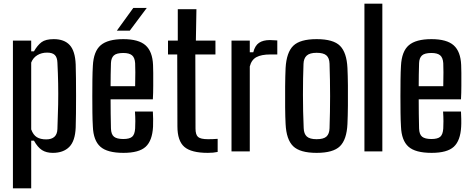

<svg xmlns="http://www.w3.org/2000/svg" viewBox="-20 -820 2559 1040"><path d="M50 200V-600H149V-542H164Q183 -575 205 -591.5Q227 -608 271 -608Q328 -608 357.5 -576Q387 -544 390 -471Q391 -442 391.5 -396.5Q392 -351 392 -300Q392 -249 391.5 -203.5Q391 -158 390 -129Q387 -56 355 -24Q323 8 266 8Q231 8 207.5 -7Q184 -22 164 -58H149V200ZM230 -65Q289 -65 291 -121Q294 -195 295 -254Q296 -313 295 -367.5Q294 -422 291 -481Q290 -509 277 -522Q264 -535 235 -535Q205 -535 182 -521Q159 -507 149 -481V-119Q160 -89 179.5 -77Q199 -65 230 -65Z M711 -216H808Q809 -201 809.5 -175.5Q810 -150 809 -134Q805 -58 769 -25Q733 8 649 8Q561 8 523.5 -25.5Q486 -59 483 -134Q481 -167 480.5 -210Q480 -253 480 -299Q480 -345 480.5 -388Q481 -431 483 -464Q487 -542 525.5 -575Q564 -608 648 -608Q731 -608 768.5 -574.5Q806 -541 809 -468Q810 -456 810 -425Q810 -394 810 -355.5Q810 -317 808 -282H579Q579 -243 579.5 -204Q580 -165 581 -124Q582 -92 597.5 -79.5Q613 -67 648 -67Q682 -67 696 -79.5Q710 -92 712 -124Q713 -139 713 -163Q713 -187 711 -216ZM648 -533Q611 -533 596.5 -519.5Q582 -506 581 -478Q580 -447 579.5 -416Q579 -385 579 -353H712Q713 -392 713 -428.5Q713 -465 712 -478Q710 -508 695 -520.5Q680 -533 648 -533ZM613 -654 702 -777H775L683 -654Z M1106 8Q1016 8 978.5 -24.5Q941 -57 941 -136L940 -525H890V-600H943V-770H1044L1041 -600H1147V-525H1038L1039 -124Q1039 -90 1053 -78Q1067 -66 1107 -66Q1122 -66 1133 -66.5Q1144 -67 1159 -68V3Q1136 8 1106 8Z M1234 0V-600H1333V-537H1352Q1361 -573 1383 -588Q1405 -603 1442 -603Q1453 -603 1463 -602Q1473 -601 1482 -601V-525H1444Q1396 -525 1369 -510.5Q1342 -496 1333 -460V0Z M1695 8Q1605 8 1568 -28Q1531 -64 1527 -148Q1525 -184 1524.5 -239Q1524 -294 1524.5 -351.5Q1525 -409 1527 -452Q1532 -537 1569 -572.5Q1606 -608 1695 -608Q1786 -608 1822 -571.5Q1858 -535 1862 -452Q1864 -412 1864.5 -357.5Q1865 -303 1864.5 -247.5Q1864 -192 1862 -148Q1858 -64 1821.5 -28Q1785 8 1695 8ZM1695 -66Q1733 -66 1748.5 -80.5Q1764 -95 1765 -125Q1768 -215 1768 -299.5Q1768 -384 1765 -475Q1764 -506 1748 -520Q1732 -534 1695 -534Q1658 -534 1641.5 -519Q1625 -504 1624 -474Q1621 -398 1621 -307Q1621 -216 1625 -126Q1626 -95 1642 -80.5Q1658 -66 1695 -66Z M1954 0V-800H2051V0Z M2380 -216H2477Q2478 -201 2478.5 -175.5Q2479 -150 2478 -134Q2474 -58 2438 -25Q2402 8 2318 8Q2230 8 2192.5 -25.5Q2155 -59 2152 -134Q2150 -167 2149.5 -210Q2149 -253 2149 -299Q2149 -345 2149.5 -388Q2150 -431 2152 -464Q2156 -542 2194.5 -575Q2233 -608 2317 -608Q2400 -608 2437.5 -574.5Q2475 -541 2478 -468Q2479 -456 2479 -425Q2479 -394 2479 -355.5Q2479 -317 2477 -282H2248Q2248 -243 2248.5 -204Q2249 -165 2250 -124Q2251 -92 2266.5 -79.5Q2282 -67 2317 -67Q2351 -67 2365 -79.5Q2379 -92 2381 -124Q2382 -139 2382 -163Q2382 -187 2380 -216ZM2317 -533Q2280 -533 2265.5 -519.5Q2251 -506 2250 -478Q2249 -447 2248.5 -416Q2248 -385 2248 -353H2381Q2382 -392 2382 -428.5Q2382 -465 2381 -478Q2379 -508 2364 -520.5Q2349 -533 2317 -533Z"/></svg>

Font: Big Shoulders Text SemiBold
Style: Regular
Weight: 600
Designer: Patric King
Foundry: XO Type Co
Version: Version 1.000; ttfautohint (v1.8.2)